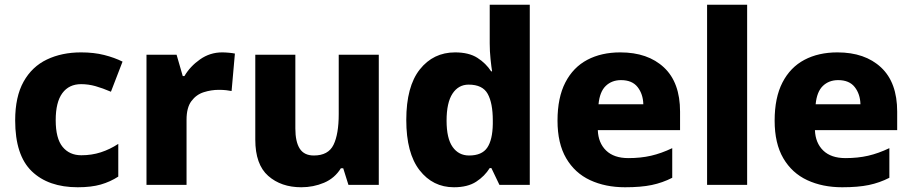

<svg xmlns="http://www.w3.org/2000/svg" viewBox="-20 -780 3847 810"><path d="M308 10Q184 10 114 -57.5Q44 -125 44 -272Q44 -372 79.5 -435.5Q115 -499 178 -529Q241 -559 322 -559Q376 -559 419.5 -548Q463 -537 497 -520L448 -393Q413 -408 383 -416.5Q353 -425 322 -425Q271 -425 243 -387Q215 -349 215 -273Q215 -196 244 -160.5Q273 -125 323 -125Q367 -125 405.5 -137.5Q444 -150 479 -173V-35Q445 -13 405 -1.5Q365 10 308 10Z M917 -559Q930 -559 946 -557.5Q962 -556 971 -554L957 -396Q948 -398 934 -399.5Q920 -401 903 -401Q871 -401 839.5 -391Q808 -381 787.5 -353.5Q767 -326 767 -275V0H598V-549H725L751 -459H758Q782 -500 824 -529.5Q866 -559 917 -559Z M1578 -549V0H1450L1428 -70H1418Q1392 -28 1347 -9Q1302 10 1251 10Q1166 10 1111.5 -38Q1057 -86 1057 -191V-549H1226V-238Q1226 -182 1244.5 -153Q1263 -124 1304 -124Q1365 -124 1387 -169Q1409 -214 1409 -299V-549Z M1895 10Q1806 10 1750 -62Q1694 -134 1694 -274Q1694 -415 1751 -487Q1808 -559 1900 -559Q1958 -559 1994 -536Q2030 -513 2052 -479H2056Q2053 -497 2049.5 -530.5Q2046 -564 2046 -597V-760H2215V0H2087L2053 -71H2046Q2025 -37 1989 -13.5Q1953 10 1895 10ZM1959 -124Q2013 -124 2035.5 -157Q2058 -190 2059 -257V-272Q2059 -345 2037.5 -384Q2016 -423 1957 -423Q1914 -423 1889 -385Q1864 -347 1864 -271Q1864 -196 1889.5 -160Q1915 -124 1959 -124Z M2597 -559Q2713 -559 2781 -495.5Q2849 -432 2849 -309V-231H2502Q2504 -177 2537 -145Q2570 -113 2631 -113Q2683 -113 2726.5 -123Q2770 -133 2816 -155V-30Q2775 -9 2729.5 0.5Q2684 10 2617 10Q2534 10 2469.5 -20Q2405 -50 2368.5 -112.5Q2332 -175 2332 -271Q2332 -368 2365 -432Q2398 -496 2457.5 -527.5Q2517 -559 2597 -559ZM2600 -442Q2561 -442 2535.5 -417.5Q2510 -393 2505 -340H2694Q2693 -383 2670 -412.5Q2647 -442 2600 -442Z M3132 0H2963V-760H3132Z M3513 -559Q3629 -559 3697 -495.5Q3765 -432 3765 -309V-231H3418Q3420 -177 3453 -145Q3486 -113 3547 -113Q3599 -113 3642.5 -123Q3686 -133 3732 -155V-30Q3691 -9 3645.5 0.5Q3600 10 3533 10Q3450 10 3385.5 -20Q3321 -50 3284.5 -112.5Q3248 -175 3248 -271Q3248 -368 3281 -432Q3314 -496 3373.5 -527.5Q3433 -559 3513 -559ZM3516 -442Q3477 -442 3451.5 -417.5Q3426 -393 3421 -340H3610Q3609 -383 3586 -412.5Q3563 -442 3516 -442Z"/></svg>

Font: Noto Sans Gujarati UI ExtraBold
Style: Regular
Weight: 800
Designer: Jelle Bosma - Monotype Design Team, Universal Thirst
Foundry: Monotype Imaging Inc.
Version: Version 2.106; ttfautohint (v1.8.4.7-5d5b)